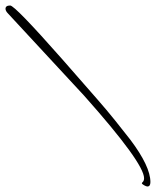

<svg xmlns="http://www.w3.org/2000/svg" viewBox="-55 -578 566 697"><path d="M480 99Q476 99 468 94.5Q460 90 460 87Q460 86 462 84Q468 79 468 69Q468 14 251 -230L-25 -528Q-35 -538 -35 -546Q-35 -558 -18 -558Q-1 -558 171 -363L297 -219Q333 -178 363 -140.5Q393 -103 418 -71Q491 26 491 83Q491 99 480 99Z"/></svg>

Font: Shalimar
Style: Regular
Weight: 400
Designer: Robert E. Leuschke
Foundry: Robert E. Leuschke
Version: Version 1.010; ttfautohint (v1.8.3)